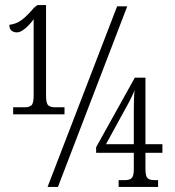

<svg xmlns="http://www.w3.org/2000/svg" viewBox="-20 -739 692 759"><path d="M32 -287V-315H79Q96 -315 104.5 -323Q113 -331 113 -361V-663Q97 -641 79 -626Q61 -611 47 -611Q34 -611 25.5 -618Q17 -625 17 -641Q45 -644 67 -661Q89 -678 114 -708L128 -719H162V-361Q162 -331 170.5 -323Q179 -315 196 -315H235V-287ZM168 0 443 -714H483L209 0ZM449 0V-27H475Q492 -27 500.5 -35Q509 -43 509 -71V-135H360V-157L513 -432H555V-169H622V-135H555V-71Q555 -43 563 -35Q571 -27 589 -27H605V0ZM399 -169H509V-303Q509 -319 509.5 -341Q510 -363 512 -383Q509 -374 502 -359.5Q495 -345 491 -337Z"/></svg>

Font: Noto Serif ExtraCondensed Light
Style: Regular
Weight: 300
Width: 2
Designer: Monotype Design Team
Foundry: Monotype Imaging Inc.
Version: Version 2.014; ttfautohint (v1.8.4.7-5d5b)